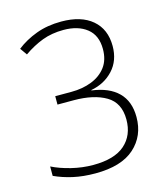

<svg xmlns="http://www.w3.org/2000/svg" viewBox="-110 -810 791 906"><g transform="rotate(-15 285.5 -357.0)"><path d="M478 -550Q478 -479 435.5 -433Q393 -387 327 -375V-373Q411 -362 455.5 -318Q500 -274 500 -197Q500 -105 436 -47.5Q372 10 245 10Q185 10 136 -1Q87 -12 46 -31V-77Q86 -57 139 -44Q192 -31 245 -31Q349 -31 400 -76Q451 -121 451 -198Q451 -280 391.5 -315Q332 -350 234 -350H155V-391H234Q289 -391 333.5 -408.5Q378 -426 404 -460.5Q430 -495 430 -548Q430 -615 387 -649Q344 -683 273 -683Q216 -683 169.5 -665.5Q123 -648 77 -616L53 -650Q95 -683 150 -703.5Q205 -724 273 -724Q370 -724 424 -678Q478 -632 478 -550Z"/></g></svg>

Font: Noto Kufi Arabic ExtraLight
Style: Regular
Weight: 200
Designer: Monotype Design Team, David Williams, Khaled Hosny
Foundry: Google LLC
Version: Version 2.109; ttfautohint (v1.8.4.7-5d5b)